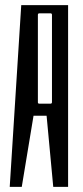

<svg xmlns="http://www.w3.org/2000/svg" viewBox="-20 -730 326 750"><path d="M63 -710H246V0H188L162 -278H111L65 0H18ZM177 -325Q183 -325 183 -331V-672Q183 -678 177 -678H134Q128 -678 128 -672V-330Q128 -325 134 -325Z"/></svg>

Font: Bahianita
Style: Regular
Weight: 400
Designer: Pablo Cosgaya & Dani Raskovsky
Foundry: Pablo Cosgaya & Dani Raskovsky
Version: Version 1.008